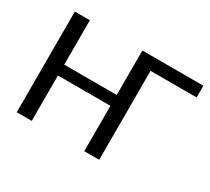

<svg xmlns="http://www.w3.org/2000/svg" viewBox="-138 -952 1297 1186"><g transform="rotate(30 510.0 -359.0)"><path d="M1005 -718V-634.5H676.5V0H570V-323.5H195.5V0H88.5V-718H195.5V-401H570V-718Z"/></g></svg>

Font: Lato 2
Style: Regular
Weight: 500
Designer: Lukasz Dziedzic with Adam Twardoch and Botio Nikoltchev
Foundry: tyPoland Lukasz Dziedzic
Version: Version 2.015; 2015-08-06; http://www.latofonts.com/